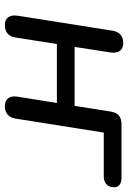

<svg xmlns="http://www.w3.org/2000/svg" viewBox="116 -650 542 814"><g transform="rotate(90 387.0 -243.0)"><path d="M46.7 -48.1 110 -448.1Q113.5 -471.2 127 -482.8Q140.5 -494.4 162.4 -494.4Q185.6 -494.4 195.9 -480.1Q206.2 -465.7 202.3 -439.7L178.9 -288.4H428.8L453.2 -442.8Q460.3 -487.1 505.9 -487.1H732.9Q752.3 -487.1 763.1 -479.1Q773.9 -471 773.9 -456.5Q773.9 -435.8 762 -423.9Q750 -411.9 728.4 -411.9H542.1L483.1 -39.7Q479.6 -16.5 466.1 -4.6Q452.6 7.3 430.7 7.3Q406.9 7.3 396.2 -7.1Q385.6 -21.4 390.1 -47.4L416.6 -213.2H166.6L139.1 -38.4Q135.6 -15.3 122.1 -4Q108.6 7.3 86.3 7.3Q63.1 7.3 53 -7.1Q42.9 -21.4 46.7 -48.1Z"/></g></svg>

Font: SN Pro Thin
Style: Italic
Weight: 200
Italic angle: -9°
Designer: Tobias Whetton
Foundry: Supernotes
Version: Version 1.003;Glyphs 3.3 (3324)